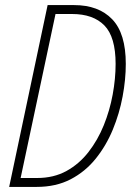

<svg xmlns="http://www.w3.org/2000/svg" viewBox="-20 -734 538 754"><path d="M16 0 167 -714H271Q367 -714 420.5 -658.5Q474 -603 474 -483Q474 -422 461.5 -355Q449 -288 423 -225Q397 -162 356 -111Q315 -60 257.5 -30Q200 0 124 0ZM126 -35Q191 -35 241 -62.5Q291 -90 327.5 -137Q364 -184 387.5 -242Q411 -300 422.5 -362.5Q434 -425 434 -483Q434 -589 390 -634Q346 -679 263 -679H198L61 -35Z"/></svg>

Font: Noto Sans Condensed ExtraLight
Style: Italic
Weight: 200
Width: 3
Italic angle: -12°
Designer: Monotype Design Team
Foundry: Monotype Imaging Inc.
Version: Version 2.013; ttfautohint (v1.8.4.7-5d5b)